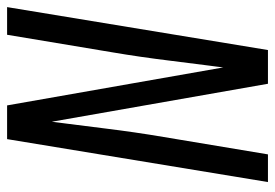

<svg xmlns="http://www.w3.org/2000/svg" viewBox="-137 -638 775 541"><g transform="rotate(-90 250.5 -367.5)"><path d="M8 0 129 -735H224L331 -126Q332 -136 333.5 -146Q335 -156 336 -165L350 -276Q355 -317 361 -358.5Q367 -400 374 -441L423 -735H501L380 0H285L178 -609Q177 -599 175.5 -589Q174 -579 173 -570L159 -459Q154 -418 148 -376.5Q142 -335 135 -294L86 0Z"/></g></svg>

Font: Iosevka SS04 Oblique
Style: Regular
Weight: 400
Italic angle: -9°
Monospace: yes
Designer: Belleve Invis
Foundry: Belleve Invis
Version: Version 19.0.0; ttfautohint (v1.8.4)